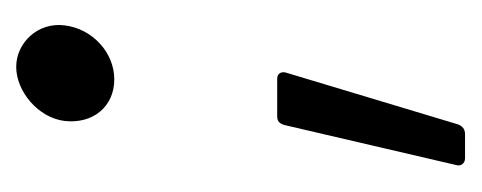

<svg xmlns="http://www.w3.org/2000/svg" viewBox="-194 -310 580 231"><g transform="rotate(-90 95.5 -195.0)"><path d="M115 -347C147 -347 176 -373 180 -407C184 -439 159 -465 130 -465C101 -465 69 -439 65 -407C61 -373 82 -347 115 -347ZM20 75H49C55 75 59 72 61 66L123 -140C125 -146 122 -151 116 -151H71C65 -151 62 -149 60 -142L12 64C10 70 14 75 20 75Z"/></g></svg>

Font: Barlow Semi Condensed
Style: Italic
Weight: 400
Width: 4
Italic angle: -7°
Designer: Jeremy Tribby
Foundry: Tribby Type
Version: Version 1.422;hotconv 1.0.109;makeotfexe 2.5.65596